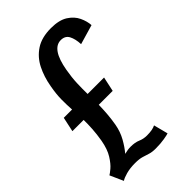

<svg xmlns="http://www.w3.org/2000/svg" viewBox="-218 -752 834 834"><g transform="rotate(-45 199.0 -335.0)"><path d="M24 11.5 -3.5 -50Q3 -53.5 19.5 -67.2Q36 -81 53.2 -108.5Q70.5 -136 78.5 -180.5Q84.5 -216 86.2 -245Q88 -274 87.5 -299.5H18.5L33 -367H84Q82 -397.5 82.2 -430.2Q82.5 -463 90 -504Q98.5 -553.5 118.8 -593.8Q139 -634 175.5 -658Q212 -682 269 -682Q319 -682 347.8 -663.5Q376.5 -645 389 -618.2Q401.5 -591.5 403 -566.5L312.5 -540Q311 -573.5 300 -594.2Q289 -615 262.5 -615Q207.5 -615 188.5 -506.5Q181.5 -467 180.2 -433Q179 -399 179.5 -367H280.5L266 -299.5H180.5Q180 -274 178 -246.5Q176 -219 170.5 -187Q164 -150.5 146.8 -119.8Q129.5 -89 111 -67.5Q132 -73 149 -73Q176.5 -73 194.8 -65Q213 -57 234.5 -57Q252.5 -57 265.5 -59.5Q278.5 -62 287 -66.5L304 -0.5Q298 2 274.5 6Q251 10 221 10Q199 10 184.5 5.2Q170 0.5 154.2 -4.2Q138.5 -9 112.5 -9Q82 -9 58.2 -2.5Q34.5 4 24 11.5Z"/></g></svg>

Font: Anybody Condensed Medium
Style: Italic
Weight: 500
Width: 3
Italic angle: -10°
Designer: Tyler Finck
Foundry: Etcetera Type Company
Version: Version 1.010; ttfautohint (v1.8.3) -l 8 -r 50 -G 200 -x 14 